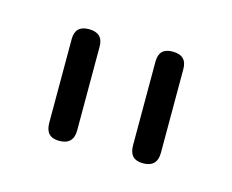

<svg xmlns="http://www.w3.org/2000/svg" viewBox="-41 -733 322 266"><g transform="rotate(15 120.0 -600.0)"><path d="M80.1 -540Q80.1 -519.5 59.6 -519.5Q40 -519.5 40 -540Q40 -559.6 40 -599.6Q40 -639.6 40 -660.2Q40 -679.7 59.6 -679.7Q80.1 -679.7 80.1 -660.2Q80.1 -639.6 80.1 -599.6Q80.1 -559.6 80.1 -540ZM200.2 -540Q200.2 -519.5 179.7 -519.5Q160.2 -519.5 160.2 -540Q160.2 -559.6 160.2 -599.6Q160.2 -639.6 160.2 -660.2Q160.2 -679.7 179.7 -679.7Q200.2 -679.7 200.2 -660.2Q200.2 -639.6 200.2 -599.6Q200.2 -559.6 200.2 -540Z"/></g></svg>

Font: Demofont
Style: Regular
Weight: 400
Version: Version 1.0